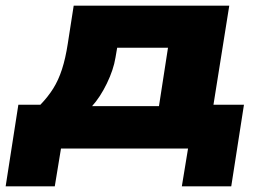

<svg xmlns="http://www.w3.org/2000/svg" viewBox="-32 -526 932 680"><path d="M-12 134 33 -155H111Q138 -183 156.5 -212.5Q175 -242 187.5 -280.5Q200 -319 208 -371L229 -506H780L724 -155H832L787 134H612L634 0H184L162 134ZM294 -150H531L563 -357H383L377 -322Q370 -279 346.5 -230.5Q323 -182 294 -150Z"/></svg>

Font: Nunito Sans 7pt Expanded Black
Style: Italic
Weight: 900
Width: 7
Italic angle: -9°
Designer: Vernon Adams
Foundry: Vernon Adams
Version: Version 3.101;gftools[0.9.27]